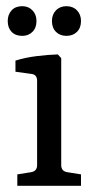

<svg xmlns="http://www.w3.org/2000/svg" viewBox="-20 -601 308 621"><path d="M178 -67Q178 -47 198 -44L242 -37V0H36V-37L80 -44Q100 -47 100 -67V-340Q100 -360 81 -362L30 -369V-405Q62 -415 98.5 -419.5Q135 -424 167 -425L178 -413ZM98 -533Q98 -511 85 -498Q72 -485 52 -485Q30 -485 17.5 -498Q5 -511 5 -533Q5 -554 17.5 -567.5Q30 -581 52 -581Q72 -581 85 -567.5Q98 -554 98 -533ZM242 -533Q242 -511 229 -498Q216 -485 195 -485Q174 -485 161 -498Q148 -511 148 -533Q148 -554 161 -567.5Q174 -581 195 -581Q216 -581 229 -567.5Q242 -554 242 -533Z"/></svg>

Font: Rasa
Style: Regular
Weight: 400
Designer: Anna Giedrys (Yrsa+Rasa design), David Brezina (Yrsa art-direction, Rasa art-direction, design)
Foundry: Rosetta Type Foundry
Version: Version 2.004